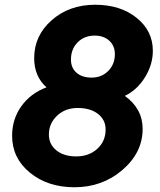

<svg xmlns="http://www.w3.org/2000/svg" viewBox="-20 -777 674 809"><path d="M506 -373Q581 -319 581 -234Q581 -134 496 -61Q411 12 294 12Q181 12 106 -49.5Q31 -111 31 -205Q31 -275 70 -329.5Q109 -384 176 -409Q124 -455 124 -532Q124 -627 198 -692Q272 -757 381 -757Q487 -757 555.5 -702Q624 -647 624 -563Q624 -505 591 -451.5Q558 -398 506 -373ZM366 -450Q408 -450 436 -478Q464 -506 464 -549Q464 -584 440.5 -605.5Q417 -627 379 -627Q335 -627 307 -598.5Q279 -570 279 -526Q279 -491 302.5 -470.5Q326 -450 366 -450ZM301 -118Q355 -118 390 -150Q425 -182 425 -231Q425 -272 393 -297Q361 -322 307 -322Q255 -322 220.5 -289.5Q186 -257 186 -210Q186 -169 217.5 -143.5Q249 -118 301 -118Z"/></svg>

Font: Plus Jakarta Display
Style: Bold Italic
Weight: 700
Italic angle: -12°
Designer: Gumpita Rahayu
Foundry: Tokotype Studio
Version: Version 1.000;hotconv 1.0.109;makeotfexe 2.5.65596